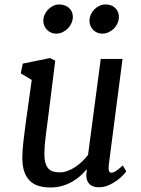

<svg xmlns="http://www.w3.org/2000/svg" viewBox="-20 -827 631 857"><path d="M436 -676.8Q424.3 -676.8 413.8 -681.4Q403.3 -686 395.8 -693.6Q388.2 -701.2 383.8 -711.7Q379.4 -722.2 379.4 -733.9Q379.4 -748.5 385.3 -761.7Q391.1 -774.9 400.9 -784.9Q410.6 -794.9 423.6 -801Q436.5 -807.1 450.7 -807.1Q478.5 -807.1 494.6 -791Q510.7 -774.9 510.7 -752.4Q510.7 -737.8 504.9 -724.1Q499 -710.4 488.8 -700Q478.5 -689.5 464.8 -683.1Q451.2 -676.8 436 -676.8ZM230 -676.8Q218.3 -676.8 208 -681.4Q197.8 -686 190.2 -693.6Q182.6 -701.2 178 -711.7Q173.3 -722.2 173.3 -733.9Q173.3 -748.5 179.2 -761.7Q185.1 -774.9 195.1 -784.9Q205.1 -794.9 217.8 -801Q230.5 -807.1 244.6 -807.1Q258.3 -807.1 269.5 -802.7Q280.8 -798.3 288.6 -791Q296.4 -783.7 300.8 -773.7Q305.2 -763.7 305.2 -752.4Q305.2 -737.8 299.1 -724.1Q293 -710.4 282.7 -700Q272.5 -689.5 258.8 -683.1Q245.1 -676.8 230 -676.8ZM79.6 -124Q79.6 -140.1 81.1 -160.2Q82.5 -180.2 85.2 -202.1Q87.9 -224.1 90.8 -246.8Q93.8 -269.5 96.7 -291.5L121.6 -470.2L72.8 -499.5L81.5 -543L203.1 -567.9L226.6 -556.2L192.9 -287.6Q189.9 -265.6 187.5 -246.3Q185.1 -227.1 182.9 -209.5Q180.7 -191.9 179.4 -174.8Q178.2 -157.7 178.2 -139.6Q178.2 -114.7 183.1 -98.6Q188 -82.5 197 -73.5Q206.1 -64.5 218.8 -61Q231.4 -57.6 247.1 -57.6Q264.2 -57.6 281.7 -64.2Q299.3 -70.8 315.7 -81.5Q332 -92.3 346.7 -106.4Q361.3 -120.6 373 -135.7L429.7 -564H526.9L465.8 -93.3Q460.9 -56.2 476.6 -56.2Q480.5 -56.2 484.9 -57.4Q489.3 -58.6 495.4 -62.3Q501.5 -65.9 509.5 -72.3Q517.6 -78.6 528.3 -88.4L543.5 -62Q540 -56.6 529.1 -44.9Q518.1 -33.2 501.7 -21.2Q485.4 -9.3 464.8 -0.2Q444.3 8.8 421.9 8.8Q388.2 8.8 374.3 -11.7Q360.4 -32.2 367.7 -66.9L367.2 -71.3Q354 -55.7 337.4 -41Q320.8 -26.4 300.8 -15.1Q280.8 -3.9 256.8 2.9Q232.9 9.8 205.1 9.8Q177.2 9.8 154.1 3.2Q130.9 -3.4 114.3 -19Q97.7 -34.7 88.6 -60.3Q79.6 -85.9 79.6 -124Z"/></svg>

Font: Merriweather
Style: Italic
Weight: 400
Italic angle: -7°
Designer: Eben Sorkin ( eben@eyebytes.com )
Foundry: Eben Sorkin ( eben@eyebytes.com )
Version: Version 1.005; ttfautohint (v0.97) -l 13 -r 13 -G 200 -x 24 